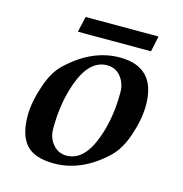

<svg xmlns="http://www.w3.org/2000/svg" viewBox="-94 -678 743 781"><g transform="rotate(15 277.5 -287.5)"><path d="M502 -308Q502 -251 479 -182Q457 -115 419 -79Q318 17 201 17Q119 17 83.5 -22.5Q48 -62 48 -144Q48 -200 72 -271Q94 -338 132 -373Q234 -469 350 -469Q502 -469 502 -308ZM388 -332Q388 -370 366 -397.5Q344 -425 308 -425Q232 -425 192 -311Q162 -225 162 -120Q162 -81 183 -56Q206 -27 242 -27Q318 -27 358 -142Q388 -227 388 -332ZM465 -526H157L172 -592H479Z"/></g></svg>

Font: GFS Didot
Style: Bold Italic
Weight: 700
Italic angle: -12°
Designer: Designed by Takis Katsoulidis and George D. Matthiopoulos.
Foundry: Designed by Takis Katsoulidis and George D. Matthiopoulos.
Version: Version 1.0